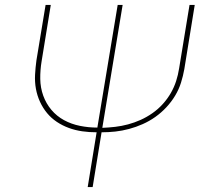

<svg xmlns="http://www.w3.org/2000/svg" viewBox="-20 -755 840 775"><path d="M334 0 370 -221Q340 -221 312 -225Q284 -229 258 -238.5Q232 -248 209.5 -263Q187 -278 170 -298.5Q153 -319 141.5 -344Q130 -369 125 -396.5Q120 -424 121.5 -453Q123 -482 127 -511L164 -735H185L148 -508Q142 -472 142.5 -436.5Q143 -401 154.5 -369Q166 -337 187.5 -311.5Q209 -286 238.5 -270Q268 -254 302.5 -247Q337 -240 373 -240L455 -735H475L393 -239Q419 -240 445 -243Q471 -246 497 -253Q523 -260 547.5 -271Q572 -282 595 -298Q618 -314 637 -335Q656 -356 669.5 -379.5Q683 -403 691 -428Q699 -453 703 -479L745 -735H766L724 -476Q719 -448 710.5 -421Q702 -394 687 -369Q672 -344 651.5 -322Q631 -300 607 -283Q583 -266 556 -254Q529 -242 501 -234.5Q473 -227 445.5 -224Q418 -221 390 -221L354 0Z"/></svg>

Font: Iosevka Aile Thin Oblique
Style: Regular
Weight: 100
Italic angle: -9°
Designer: Belleve Invis
Foundry: Belleve Invis
Version: Version 31.1.0; ttfautohint (v1.8.4)